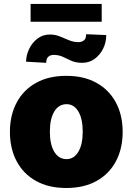

<svg xmlns="http://www.w3.org/2000/svg" viewBox="-20 -933 665 963"><path d="M312.5 9.9Q223.7 9.9 160.5 -25.4Q97.3 -60.7 63.6 -124.1Q29.8 -187.5 29.8 -271.3Q29.8 -355.1 63.6 -418.5Q97.3 -481.9 160.5 -517.2Q223.7 -552.6 312.5 -552.6Q401.3 -552.6 464.5 -517.2Q527.7 -481.9 561.4 -418.5Q595.2 -355.1 595.2 -271.3Q595.2 -187.5 561.4 -124.1Q527.7 -60.7 464.5 -25.4Q401.3 9.9 312.5 9.9ZM313.9 -134.9Q351.2 -134.9 373 -171.7Q394.9 -208.5 394.9 -272.7Q394.9 -337 373 -373.8Q351.2 -410.5 313.9 -410.5Q274.5 -410.5 252.3 -373.8Q230.1 -337 230.1 -272.7Q230.1 -208.5 252.3 -171.7Q274.5 -134.9 313.9 -134.9ZM411.9 -761.4 512.8 -757.1Q513.1 -721.6 497.7 -689.8Q482.2 -658 455.1 -638Q427.9 -617.9 392 -617.9Q361.2 -617.9 338.8 -627.8Q316.4 -637.8 295.8 -647.7Q275.2 -657.7 248.6 -657.7Q234 -657.7 223 -649Q212 -640.3 211.6 -617.9L110.8 -623.6Q111.2 -656.2 126.2 -687.7Q141.3 -719.1 168.1 -739.5Q195 -759.9 230.1 -759.9Q256.7 -759.9 280 -750.4Q303.3 -740.8 326.2 -731.2Q349.1 -721.6 373.6 -721.6Q388.8 -721.6 400.6 -730.3Q412.3 -739 411.9 -761.4ZM490.1 -913.4V-823.9H133.5V-913.4Z"/></svg>

Font: Inter UI Black
Style: Regular
Weight: 900
Designer: Rasmus Andersson
Foundry: rsms
Version: 3.2;8d6f07862